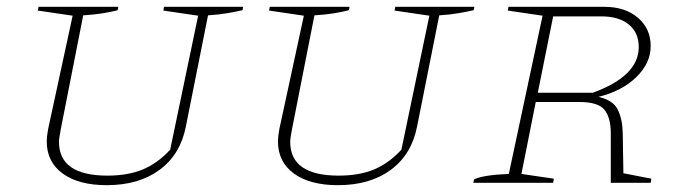

<svg xmlns="http://www.w3.org/2000/svg" viewBox="-20 -536 2014 563"><path d="M293 7Q211 7 164 -27Q117 -61 117 -122Q117 -134 121 -157L193 -490L91 -505L93 -516H327L325 -506Q306 -501 281 -497Q256 -493 224 -491L158 -156Q156 -144 154.5 -135.5Q153 -127 153 -120Q153 -21 295 -21Q355 -21 398.5 -39Q442 -57 479 -97L561 -490L459 -505L461 -516H693L691 -506Q673 -502 647.5 -497.5Q622 -493 590 -491L525 -165Q509 -83 448 -38Q387 7 293 7Z M971 7Q889 7 842 -27Q795 -61 795 -122Q795 -134 799 -157L871 -490L769 -505L771 -516H1005L1003 -506Q984 -501 959 -497Q934 -493 902 -491L836 -156Q834 -144 832.5 -135.5Q831 -127 831 -120Q831 -21 973 -21Q1033 -21 1076.5 -39Q1120 -57 1157 -97L1239 -490L1137 -505L1139 -516H1371L1369 -506Q1351 -502 1325.5 -497.5Q1300 -493 1268 -491L1203 -165Q1187 -83 1126 -38Q1065 7 971 7Z M1368 0 1370 -10Q1397 -23 1472 -26L1571 -490L1469 -505L1471 -516H1752Q1813 -516 1850.5 -484Q1888 -452 1888 -401Q1888 -351 1846 -310Q1804 -269 1735 -252Q1778 -242 1791.5 -214.5Q1805 -187 1806 -147L1808 -28L1890 -12L1888 0H1771V-145Q1771 -191 1752.5 -214Q1734 -237 1678 -237H1551L1509 -26L1604 -12L1602 0ZM1743 -488H1602L1557 -264H1718Q1853 -313 1853 -398Q1853 -440 1824 -464Q1795 -488 1743 -488Z"/></svg>

Font: Piazzolla SC Thin
Style: Italic
Weight: 100
Italic angle: -11.3°
Designer: Juan Pablo del Peral
Foundry: Huerta Tipografica
Version: Version 1.330